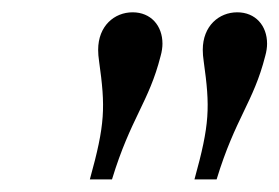

<svg xmlns="http://www.w3.org/2000/svg" viewBox="-20 -780 454 312"><path d="M411 -689C413 -696 414 -703 414 -709C414 -738.5 395 -760 365.5 -760C336 -760 309.5 -738 309.5 -699C309.5 -693 310 -687.5 311 -680.5C321.5 -605.5 321 -578.5 296 -488.5H332C362.5 -588.5 392 -614 411 -689ZM241 -689C243 -696 244 -703 244 -709C244 -738.5 225 -760 195.5 -760C166 -760 139.5 -738 139.5 -699C139.5 -693 140 -687.5 141 -680.5C151.5 -605.5 151 -578.5 126 -488.5H162C192.5 -588.5 222 -614 241 -689Z"/></svg>

Font: Bodoni* 06pt
Style: Italic
Weight: 400
Italic angle: -13°
Version: Version 2.3